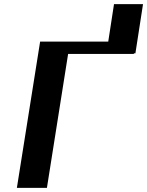

<svg xmlns="http://www.w3.org/2000/svg" viewBox="-20 -913 715 933"><path d="M62 0H208L311 -651H630L631 -654H638L675 -893H534L506 -711H175Z"/></svg>

Font: Aerodynamic
Style: Obl
Weight: 500
Designer: Google
Version: Version 2.000980; 2014